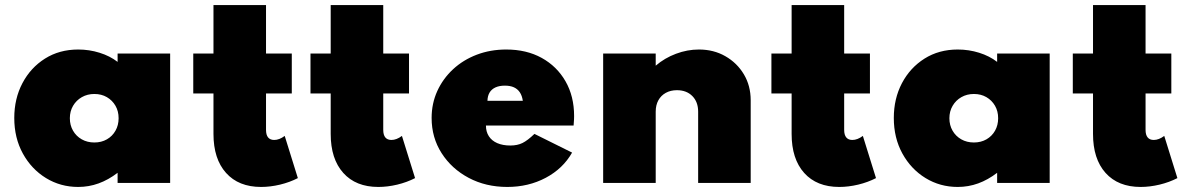

<svg xmlns="http://www.w3.org/2000/svg" viewBox="-20 -724 4716 760"><path d="M289.5 16Q219.5 16 162 -19.2Q104.5 -54.5 70.5 -116.2Q36.5 -178 36.5 -257Q36.5 -333.5 68.8 -394.8Q101 -456 158 -492Q215 -528 289.5 -528Q333.5 -528 374.2 -515.2Q415 -502.5 445.5 -479V-512H653.5V0H445.5V-40Q409 -12 370.2 2Q331.5 16 289.5 16ZM353.5 -160Q381.5 -160 403.2 -172.5Q425 -185 437.2 -206.8Q449.5 -228.5 449.5 -256Q449.5 -284 437 -305.5Q424.5 -327 403 -339.5Q381.5 -352 353.5 -352Q326 -352 304 -339.5Q282 -327 269.2 -305.2Q256.5 -283.5 256.5 -256Q256.5 -228.5 269 -206.8Q281.5 -185 303.5 -172.5Q325.5 -160 353.5 -160Z M1013.5 16Q924.5 16 874.8 -39.5Q825 -95 825 -194V-354H745V-512H825V-704H1033V-512H1135V-354H1033V-210Q1033 -190 1041.2 -180Q1049.5 -170 1065.5 -170Q1085.5 -170 1107 -186L1159 -19Q1127 -2.5 1088.5 6.8Q1050 16 1013.5 16Z M1477.5 16Q1388.5 16 1338.8 -39.5Q1289 -95 1289 -194V-354H1209V-512H1289V-704H1497V-512H1599V-354H1497V-210Q1497 -190 1505.2 -180Q1513.5 -170 1529.5 -170Q1549.5 -170 1571 -186L1623 -19Q1591 -2.5 1552.5 6.8Q1514 16 1477.5 16Z M1988 16Q1903 16 1835.2 -20Q1767.5 -56 1728 -117.8Q1688.5 -179.5 1688.5 -257Q1688.5 -314.5 1711 -363.8Q1733.5 -413 1773.5 -450Q1813.5 -487 1867.2 -507.5Q1921 -528 1984 -528Q2064 -528 2124.2 -494.8Q2184.5 -461.5 2218.5 -402.2Q2252.5 -343 2252.5 -264.5Q2252.5 -258 2252.2 -252.2Q2252 -246.5 2250.5 -227H1903.5Q1903.5 -202.5 1915 -184.8Q1926.5 -167 1948.2 -157.5Q1970 -148 2000 -148Q2028 -148 2048.2 -158Q2068.5 -168 2095.5 -194L2244.5 -120Q2208.5 -56.5 2140.2 -20.2Q2072 16 1988 16ZM1909.5 -325H2049.5Q2046.5 -345.5 2037.5 -358.8Q2028.5 -372 2014 -378.5Q1999.5 -385 1978.5 -385Q1956.5 -385 1941.2 -378Q1926 -371 1918 -357.8Q1910 -344.5 1909.5 -325Z M2367.5 0V-512H2575.5V-464Q2611 -494.5 2655.8 -511.2Q2700.5 -528 2746.5 -528Q2805 -528 2851.2 -501.5Q2897.5 -475 2924.5 -429.8Q2951.5 -384.5 2951.5 -327V0H2743.5V-282Q2743.5 -320.5 2720.5 -343.8Q2697.5 -367 2659.5 -367Q2634.5 -367 2615.5 -356.5Q2596.5 -346 2586 -327Q2575.5 -308 2575.5 -282V0Z M3302 16Q3213 16 3163.2 -39.5Q3113.5 -95 3113.5 -194V-354H3033.5V-512H3113.5V-704H3321.5V-512H3423.5V-354H3321.5V-210Q3321.5 -190 3329.8 -180Q3338 -170 3354 -170Q3374 -170 3395.5 -186L3447.5 -19Q3415.5 -2.5 3377 6.8Q3338.5 16 3302 16Z M3771 16Q3701 16 3643.5 -19.2Q3586 -54.5 3552 -116.2Q3518 -178 3518 -257Q3518 -333.5 3550.2 -394.8Q3582.5 -456 3639.5 -492Q3696.5 -528 3771 -528Q3815 -528 3855.8 -515.2Q3896.5 -502.5 3927 -479V-512H4135V0H3927V-40Q3890.5 -12 3851.8 2Q3813 16 3771 16ZM3835 -160Q3863 -160 3884.8 -172.5Q3906.5 -185 3918.8 -206.8Q3931 -228.5 3931 -256Q3931 -284 3918.5 -305.5Q3906 -327 3884.5 -339.5Q3863 -352 3835 -352Q3807.5 -352 3785.5 -339.5Q3763.5 -327 3750.8 -305.2Q3738 -283.5 3738 -256Q3738 -228.5 3750.5 -206.8Q3763 -185 3785 -172.5Q3807 -160 3835 -160Z M4495 16Q4406 16 4356.2 -39.5Q4306.5 -95 4306.5 -194V-354H4226.5V-512H4306.5V-704H4514.5V-512H4616.5V-354H4514.5V-210Q4514.5 -190 4522.8 -180Q4531 -170 4547 -170Q4567 -170 4588.5 -186L4640.5 -19Q4608.5 -2.5 4570 6.8Q4531.5 16 4495 16Z"/></svg>

Font: Spartan Thin Black
Style: Regular
Weight: 900
Version: Version 1.004